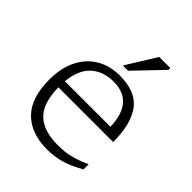

<svg xmlns="http://www.w3.org/2000/svg" viewBox="-207 -853 984 984"><g transform="rotate(45 284.5 -361.0)"><path d="M297 -522Q413.5 -522 463.8 -454.8Q514 -387.5 514 -256.5H117Q118.5 -144 169.5 -94.2Q220.5 -44.5 325.5 -44.5Q376.5 -44.5 418.5 -55.5Q460.5 -66.5 505.5 -87.5V-50Q450 -18 401.8 -4Q353.5 10 300.5 10Q184.5 10 120.2 -54.8Q56 -119.5 56 -252Q56 -336 86.2 -396.5Q116.5 -457 170.8 -489.5Q225 -522 297 -522ZM296.5 -477.5Q222.5 -477.5 175 -435Q127.5 -392.5 118.5 -302H448.5Q447 -386.5 409.5 -432Q372 -477.5 296.5 -477.5ZM271.5 -569 372.5 -732H453V-719L309.5 -569Z"/></g></svg>

Font: Newsreader 6pt Light
Style: Regular
Weight: 300
Designer: Hugues Gentile
Foundry: Production Type
Version: Version 1.003; ttfautohint (v1.8.3)